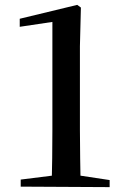

<svg xmlns="http://www.w3.org/2000/svg" viewBox="-20 -766 508 788"><path d="M65 0V-29L201 -46H304L430 -27V2ZM192 0Q195 -117 195 -233V-676L61 -656V-689L297 -746L312 -735L308 -576V-233Q308 -176 309 -117Q310 -58 311 0Z"/></svg>

Font: Noto Serif SC ExtraLight SemiBold
Style: Regular
Weight: 600
Version: Version 2.002-H1;hotconv 1.1.0;makeotfexe 2.6.0